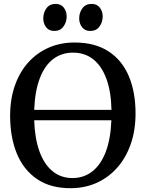

<svg xmlns="http://www.w3.org/2000/svg" viewBox="-20 -974 762 1005"><path d="M355 11Q247 12.5 175.2 -35.8Q103.5 -84 68.2 -170Q33 -256 33 -367.5Q33 -455.5 58 -526.5Q83 -597.5 128.5 -647.8Q174 -698 235.5 -724.8Q297 -751.5 370 -751.5Q476.5 -751.5 547.5 -705.5Q618.5 -659.5 654 -576Q689.5 -492.5 689.5 -380Q689.5 -292.5 664.8 -221Q640 -149.5 595 -98Q550 -46.5 488.8 -18.2Q427.5 10 355 11ZM359.5 -42Q418 -42 462.2 -76Q506.5 -110 532.8 -177.2Q559 -244.5 563 -344.5H159Q162 -250.5 186 -183Q210 -115.5 254 -78.8Q298 -42 359.5 -42ZM159 -399H563.5Q561.5 -494 537.2 -560.8Q513 -627.5 468.8 -663Q424.5 -698.5 362 -698.5Q303.5 -698.5 259.2 -665.5Q215 -632.5 189 -566Q163 -499.5 159 -399ZM263 -812Q236.5 -812 221.5 -831.5Q206.5 -851 206.5 -877.5Q206.5 -907.5 223 -930.5Q239.5 -953.5 271 -953.5H272Q299 -953.5 314 -934Q329 -914.5 329 -888Q329 -858.5 312.2 -835.2Q295.5 -812 264 -812ZM451.5 -812Q425 -812 409.8 -831.5Q394.5 -851 394.5 -877.5Q394.5 -907.5 411.2 -930.5Q428 -953.5 459.5 -953.5H460.5Q487.5 -953.5 502.5 -934Q517.5 -914.5 517.5 -888Q517.5 -858.5 500.8 -835.2Q484 -812 452.5 -812Z"/></svg>

Font: Merriweather 20pt Medium
Style: Regular
Weight: 500
Version: Version 2.100